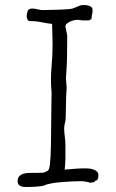

<svg xmlns="http://www.w3.org/2000/svg" viewBox="-20 -738 461 763"><path d="M247 -598V-582Q247 -549 246.5 -517.5Q246 -486 244 -457Q243 -437 242 -427L245 -388Q244 -378 243 -358Q242 -337 242 -313.5Q242 -290 241 -268Q241 -260 238 -249Q237 -245 236 -239.5Q235 -234 235 -228Q235 -212 237.5 -195Q240 -178 240 -159V-109Q240 -96 239 -85.5Q238 -75 237 -64Q260 -66 280.5 -67.5Q301 -69 321 -69Q327 -69 336 -68Q345 -67 352.5 -64Q360 -61 365.5 -56Q371 -51 371 -42Q371 -20 359 -20L358 -18Q356 -17 355 -16Q352 -13 350 -13Q344 -14 340 -12Q338 -11 336 -12Q335 -13 332 -14Q329 -15 321 -16Q313 -18 301 -18Q286 -18 266.5 -17Q247 -16 226.5 -14.5Q206 -13 188 -10Q163 -5 158 -2Q152 1 141.5 2Q131 3 120 4Q109 5 98 5Q87 5 80 5Q67 5 58.5 -0.5Q50 -6 50 -18Q50 -30 55.5 -36.5Q61 -43 70 -46.5Q79 -50 89.5 -50.5Q100 -51 110 -51H131Q139 -52 143.5 -51.5Q148 -51 153 -52Q157 -53 167 -58Q173 -61 175 -68Q179 -78 181 -118.5Q183 -159 183 -209Q183 -233 183.5 -257Q184 -281 184 -303Q184 -325 184.5 -342.5Q185 -360 185 -370Q180 -422 185 -474Q189 -516 189 -565Q189 -585 188 -605Q187 -625 187 -643Q183 -643 168 -645.5Q153 -648 137 -651Q121 -654 108 -654Q95 -654 94 -655Q90 -658 88 -663Q86 -668 86 -673Q86 -682 89.5 -693Q93 -704 107 -704Q118 -704 129.5 -701Q141 -698 151 -698Q156 -698 174 -698.5Q192 -699 212.5 -699.5Q233 -700 249.5 -701.5Q266 -703 268 -704Q274 -706 278.5 -708Q283 -710 288 -712Q293 -714 298 -716Q303 -718 310 -718Q315 -718 321.5 -717.5Q328 -717 334 -715Q340 -713 344 -709Q348 -705 348 -698Q348 -688 345 -676V-674L344 -669V-667Q343 -666 343 -663V-660Q341 -663 336 -658Q335 -657 331 -657H307L292 -659H284Q280 -659 272 -657Q264 -655 257 -651.5Q250 -648 245 -643.5Q240 -639 240 -633V-632Z"/></svg>

Font: ToneOZ-Tsuipita-TC
Style: Tsuipita-TC
Weight: 400
Designer: :Jeffrey Xuan (Chih-Lin Hsuan)  :
Foundry: jeffreyx@gmail.com, cjkFonts.io
Version: Version 0.24071